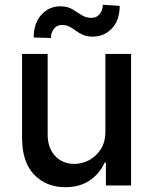

<svg xmlns="http://www.w3.org/2000/svg" viewBox="-20 -769 634 796"><path d="M416.9 -226.2V-545.5H523.4V0H419V-94.5H413.4Q394.5 -50.8 353.2 -21.8Q311.8 7.1 250.4 7.1Q171.9 7.1 121.6 -44.9Q71.4 -96.9 71.4 -198.5V-545.5H177.6V-211.3Q177.6 -155.5 208.5 -122.5Q239.3 -89.5 288.7 -89.5Q318.5 -89.5 348.2 -104.4Q377.8 -119.3 397.5 -149.7Q417.3 -180 416.9 -226.2ZM191.1 -611.5 119.7 -613.6Q119.7 -672.6 151.5 -707.7Q183.2 -742.9 230.1 -742.9Q259.2 -742.9 279.3 -731Q299.4 -719.1 317.6 -707Q335.9 -695 359.7 -695Q380.3 -695 393.1 -710.6Q405.9 -726.2 406.2 -749.3L476.2 -744.7Q476.2 -685.4 444.2 -651.5Q412.3 -617.5 365.8 -617.2Q340.6 -617.2 324 -624.5Q307.5 -631.7 294.7 -641.3Q282 -650.9 268.5 -658.2Q255 -665.5 236.2 -665.5Q216.6 -665.5 203.8 -650Q191.1 -634.6 191.1 -611.5Z"/></svg>

Font: Inter UI Medium
Style: Regular
Weight: 500
Designer: Rasmus Andersson
Foundry: rsms
Version: 3.2;8d6f07862